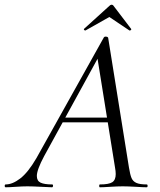

<svg xmlns="http://www.w3.org/2000/svg" viewBox="-58 -793 678 813"><path d="M-34 -12Q-5 -12 28 -37.5Q61 -63 96 -123L382 -635Q384 -638 389 -638Q398 -638 400 -633L488 -84Q493 -53 499 -39Q505 -25 519.5 -18.5Q534 -12 563 -12Q567 -12 567 -6Q567 0 563 0Q548 0 518 -2Q482 -4 462 -4Q441 -4 409 -2Q379 0 365 0Q362 0 362 -6Q362 -12 365 -12Q403 -12 417.5 -21.5Q432 -31 432 -56Q432 -68 429 -84L353 -557L378 -586L129 -132Q98 -74 98 -48Q98 -27 114 -19.5Q130 -12 163 -12Q167 -12 166.5 -6Q166 0 162 0Q151 0 117 -2Q79 -4 58 -4Q37 -4 9 -2Q-19 0 -34 0Q-38 0 -38 -6Q-38 -12 -34 -12ZM208 -295H423L425 -275H193ZM303 -664Q300 -664 298 -666.5Q296 -669 298 -671L405 -768Q410 -773 414 -773Q420 -773 423 -768L497 -671L498 -669Q498 -667 495 -665Q492 -663 490 -664L405 -721L304 -664Z"/></svg>

Font: Cormorant Garamond
Style: Italic
Weight: 400
Italic angle: -10°
Designer: Christian Thalmann (Catharsis Fonts)
Foundry: Catharsis Fonts
Version: Version 4.000